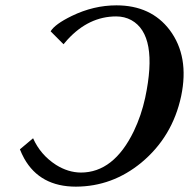

<svg xmlns="http://www.w3.org/2000/svg" viewBox="-20 -679 700 711"><path d="M215.3 -515.1 167.5 -563Q183.1 -589.4 246.1 -620.1Q326.7 -659.2 411.1 -659.2Q539.1 -659.2 608.4 -567.9Q681.6 -470.2 650.9 -323.2Q618.7 -172.4 503.4 -76.7Q396 11.7 261.2 12.2Q128.4 12.2 69.8 -91.8Q60.5 -108.9 53.7 -126L102.5 -167Q129.9 -105.5 187.5 -68.4Q231.9 -40.5 279.3 -40Q401.4 -40 475.6 -193.4Q503.4 -251.5 517.6 -316.9Q566.9 -548.8 466.3 -604.5Q440.9 -618.2 410.2 -618.2Q308.6 -618.2 229.5 -531.7Q229.5 -531.7 215.3 -515.1Z"/></svg>

Font: Linux Libertine Slanted O
Style: Bold Slanted
Weight: 700
Designer: Philipp H. Poll
Foundry: Philipp H. Poll
Version: Version 5.0.0